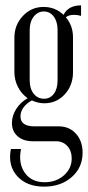

<svg xmlns="http://www.w3.org/2000/svg" viewBox="-20 -529 333 723"><path d="M146 173.8Q80.1 173.8 44.4 133.8Q8.8 93.8 21 32.2H59.1Q48.3 86.4 73.5 121.8Q98.6 157.2 147.9 157.2Q191.4 157.2 220.7 131.3Q250 105.5 250 67.9Q250 39.1 233.6 21Q217.3 2.9 190.9 2.9H103Q67.9 2.9 46.4 -15.9Q24.9 -34.7 24.9 -65.9Q24.9 -92.8 40.8 -118.2Q56.6 -143.6 84 -159.2Q60.5 -175.8 47.4 -201.9Q34.2 -228 34.2 -257.8V-387.2Q34.2 -435.1 66.2 -469Q98.1 -502.9 144 -502.9Q188 -502.9 219.2 -473.1Q237.3 -508.8 285.2 -508.8V-469.2Q272 -473.1 258.8 -473.1Q238.8 -473.1 228 -463.9Q254.9 -432.6 254.9 -388.2V-257.8Q254.9 -207.5 223.9 -173.8Q192.9 -140.1 147 -140.1Q122.6 -140.1 100.1 -150.9Q80.1 -140.1 68.6 -124.5Q57.1 -108.9 57.1 -90.8Q57.1 -53.2 109.9 -53.2H201.2Q241.2 -53.2 266.1 -25.4Q291 2.4 291 45.9Q291 102.1 250 137.9Q209 173.8 146 173.8ZM91.8 -226.1Q91.8 -195.3 106.7 -176.3Q121.6 -157.2 146 -157.2Q168.9 -157.2 182.9 -176Q196.8 -194.8 196.8 -226.1V-416Q196.8 -447.3 182.4 -466.6Q168 -485.8 145 -485.8Q122.1 -485.8 106.9 -466.3Q91.8 -446.8 91.8 -416Z"/></svg>

Font: Moniqa Narrow Heading
Style: Regular
Weight: 400
Width: 4
Designer: Rajesh Rajput
Foundry: Rajesh Rajput
Version: Version 1.000